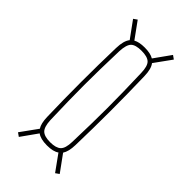

<svg xmlns="http://www.w3.org/2000/svg" viewBox="-233 -825 846 846"><g transform="rotate(45 190.0 -402.0)"><path d="M77 -34 60 -46 117 -125Q104 -145 103 -185Q97 -399 103 -614Q104 -660 121 -681L65 -758L82 -770L137 -694Q156 -705 191 -705Q227 -705 247 -693L302 -770L319 -758L262 -679Q278 -659 279 -614Q285 -400 279 -185Q278 -144 264 -123L320 -46L303 -34L249 -109Q230 -95 191 -95Q151 -95 131 -110ZM191 -115Q227 -115 242.5 -129.5Q258 -144 259 -185Q261 -248 262 -300Q263 -352 263 -399.5Q263 -447 262 -499Q261 -551 259 -614Q258 -656 243 -670.5Q228 -685 191 -685Q154 -685 139.5 -670.5Q125 -656 123 -614Q121 -551 120 -499Q119 -447 119 -399.5Q119 -352 120 -300Q121 -248 123 -185Q125 -144 140 -129.5Q155 -115 191 -115Z"/></g></svg>

Font: Big Shoulders Display Thin
Style: Regular
Weight: 100
Designer: Patric King
Foundry: XO Type Co
Version: Version 1.000; ttfautohint (v1.8.2)